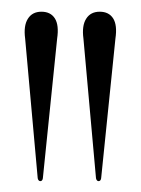

<svg xmlns="http://www.w3.org/2000/svg" viewBox="-20 -798 246 336"><path d="M152.5 -481Q151 -481 149.8 -482.2Q148.5 -483.5 148 -486L126 -730.5Q123 -753 130.8 -765.2Q138.5 -777.5 154.5 -777.5Q170.5 -777.5 178 -765.8Q185.5 -754 182 -730.5L157 -486Q156.5 -483 155.2 -482Q154 -481 152.5 -481ZM50.5 -481Q49 -481 47.8 -482.2Q46.5 -483.5 46 -486L24 -730.5Q21 -753 28.8 -765.2Q36.5 -777.5 52.5 -777.5Q68.5 -777.5 76 -765.8Q83.5 -754 80 -730.5L55 -486Q54.5 -483 53.2 -482Q52 -481 50.5 -481Z"/></svg>

Font: Fraunces 120pt Light
Style: Regular
Weight: 300
Version: Version 1.000;[b76b70a41]